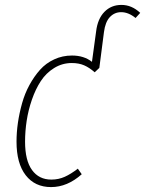

<svg xmlns="http://www.w3.org/2000/svg" viewBox="-20 -759 596 789"><path d="M479 -738.8Q521.5 -738.8 556.2 -706.1L537.1 -685.1Q507.8 -709 478 -709Q450.7 -709 431.6 -689Q412.6 -668.9 407.2 -627L388.2 -480L369.1 -461.9Q347.7 -481 325.9 -490.5Q304.2 -500 274.9 -500Q235.4 -500 202.1 -479.2Q168.9 -458.5 147.5 -425.5Q126 -392.6 111.1 -349.4Q96.2 -306.2 89.6 -262.7Q83 -219.2 83 -176.8Q83 -99.6 111.6 -60.3Q140.1 -21 190.9 -21Q220.7 -21 246.1 -32.5Q271.5 -43.9 299.8 -65.9L315.9 -43Q256.8 9.8 189.9 9.8Q123.5 9.8 85.7 -38.8Q47.9 -87.4 47.9 -176.8Q47.9 -215.3 53.7 -255.1Q59.6 -294.9 70.8 -335Q82 -375 101.1 -409.9Q120.1 -444.8 144.5 -472.2Q168.9 -499.5 202.9 -515.1Q236.8 -530.8 275.9 -530.8Q325.2 -530.8 357.9 -504.9L375 -629.9Q381.3 -682.1 409.2 -710.4Q437 -738.8 479 -738.8Z"/></svg>

Font: Fira Sans Compressed UltraLight
Style: Italic
Weight: 200
Width: 3
Italic angle: -8°
Designer: Carrois Corporate & Edenspiekermann AG
Foundry: Carrois Corporate GbR & Edenspiekermann AG
Version: Version 4.203;PS 004.203;hotconv 1.0.88;makeotf.lib2.5.64775